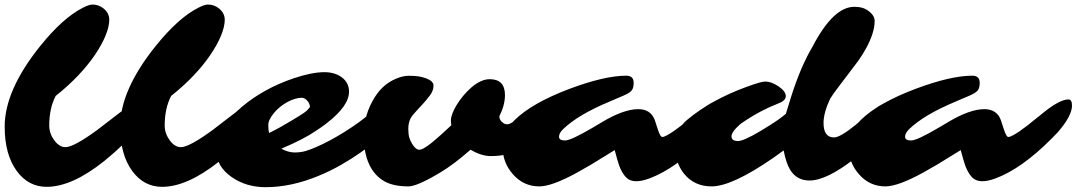

<svg xmlns="http://www.w3.org/2000/svg" viewBox="-28 -796 4648 829"><path d="M577.1 -344.7Q608.4 -344.7 608.4 -318.8Q608.4 -287.1 570.3 -243.2Q507.3 -169.9 421.9 -100.6Q282.7 10.7 173.3 10.7Q94.7 10.7 44.4 -57.6Q-7.8 -128.9 -7.8 -249Q-7.8 -406.7 146 -597.7Q243.7 -719.2 330.1 -762.7Q356.9 -776.4 371.3 -776.4Q385.7 -776.4 397.7 -771.7Q409.7 -767.1 419.9 -758.8Q443.8 -738.8 443.8 -710.4Q443.8 -682.1 428.2 -643.3Q412.6 -604.5 382.8 -560.5Q319.8 -467.3 212.4 -381.8Q184.6 -328.6 184.6 -253.9Q184.6 -220.2 206.1 -190.4Q228 -160.6 254.4 -160.6Q290.5 -160.6 392.6 -235.4L479.5 -302.2Q532.7 -344.7 577.1 -344.7Z M1075.7 -344.7Q1106.9 -344.7 1106.9 -318.8Q1106.9 -287.1 1068.8 -243.2Q1005.9 -169.9 920.4 -100.6Q781.2 10.7 671.9 10.7Q593.3 10.7 543 -57.6Q490.7 -128.9 490.7 -249Q490.7 -406.7 644.5 -597.7Q742.2 -719.2 828.6 -762.7Q855.5 -776.4 869.9 -776.4Q884.3 -776.4 896.2 -771.7Q908.2 -767.1 918.5 -758.8Q942.4 -738.8 942.4 -710.4Q942.4 -682.1 926.8 -643.3Q911.1 -604.5 881.3 -560.5Q818.4 -467.3 710.9 -381.8Q683.1 -328.6 683.1 -253.9Q683.1 -220.2 704.6 -190.4Q726.6 -160.6 752.9 -160.6Q789.1 -160.6 891.1 -235.4L978 -302.2Q1031.2 -344.7 1075.7 -344.7Z M1672.4 -358.9Q1695.8 -358.9 1695.8 -332.5Q1695.8 -314.9 1683.8 -288.3Q1671.9 -261.7 1649.4 -238.5Q1627 -215.3 1597.9 -190.4Q1568.8 -165.5 1530 -138.2Q1491.2 -110.8 1444.3 -84Q1397.5 -57.1 1344.7 -35.6Q1228 12.2 1118.7 12.2Q1035.2 12.2 972.7 -31.2Q907.2 -76.7 907.2 -141.6Q907.2 -243.7 1017.1 -335.4Q1111.8 -414.6 1240.2 -458Q1318.4 -484.4 1372.6 -484.4Q1416.5 -484.4 1446.8 -462.9Q1479 -439.5 1479 -399.9Q1479 -337.9 1380.9 -262.7Q1365.2 -250.5 1352.5 -242.2L1335 -230.5Q1286.1 -196.3 1186.5 -153.8Q1217.3 -137.7 1243.9 -137.7Q1270.5 -137.7 1291.7 -144Q1313 -150.4 1339.8 -162.1Q1366.7 -173.8 1397.2 -190.2Q1427.7 -206.5 1459 -226.1Q1528.8 -269.5 1580.1 -314.9Q1606.9 -339.8 1648.4 -354.5Q1662.1 -358.9 1672.4 -358.9ZM1133.8 -221.7 1160.6 -235.4Q1173.8 -242.2 1184.1 -248Q1282.7 -304.7 1296.4 -317.9Q1310.1 -331.1 1310.1 -336.2Q1310.1 -341.3 1307.1 -348.1Q1304.2 -355 1299.3 -360.4Q1287.6 -374 1274.4 -374Q1261.2 -374 1245.4 -369.1Q1229.5 -364.3 1213.4 -355.7Q1197.3 -347.2 1182.4 -335.2Q1167.5 -323.2 1156.2 -309.6Q1130.4 -278.8 1130.4 -256.3Q1130.4 -233.9 1133.8 -221.7Z M2003.4 -149.4Q1931.6 -86.4 1874 -51.8Q1772.9 8.8 1735.8 8.8Q1671.9 8.8 1633.3 -12.2Q1542.5 -63.5 1542.5 -212.9Q1542.5 -300.8 1590.8 -377.4Q1625.5 -432.6 1682.6 -456.5Q1711.4 -468.8 1737.3 -468.8Q1763.2 -468.8 1780 -466.1Q1796.9 -463.4 1811 -458Q1843.8 -445.8 1843.8 -426.8Q1843.8 -404.3 1828.1 -383.8Q1812.5 -363.3 1800.8 -350.6L1778.3 -326.2Q1751 -297.4 1744.6 -284.7Q1734.9 -264.6 1734.9 -240.5Q1734.9 -216.3 1739.3 -201.9Q1743.7 -187.5 1751 -175.8Q1766.6 -149.4 1782.7 -149.4Q1805.2 -149.4 1877.9 -215.8Q1877.9 -215.8 1920.9 -255.4Q1918.9 -265.1 1918.9 -277.3Q1918.9 -289.6 1925.8 -307.1Q1932.6 -324.7 1944.6 -344.2Q1956.5 -363.8 1972.9 -383.3Q1989.3 -402.8 2007.8 -418.9Q2049.3 -454.1 2086.4 -454.1Q2152.3 -454.1 2152.3 -385.3Q2152.3 -342.3 2127.9 -293.5Q2127.9 -275.4 2147.5 -263.2Q2153.3 -259.3 2161.9 -259.3Q2170.4 -259.3 2181.6 -266.1Q2192.9 -272.9 2204.1 -282.2L2225.1 -300.3Q2283.2 -353 2314.9 -353Q2329.6 -353 2338.9 -344.2Q2355.5 -329.1 2355.5 -321.3Q2355.5 -313.5 2351.6 -305.2Q2347.7 -296.9 2341.3 -286.4Q2335 -275.9 2326.7 -264.6Q2293 -218.8 2279.5 -204.8Q2266.1 -190.9 2248.3 -176Q2230.5 -161.1 2208.3 -149.2Q2186 -137.2 2158.2 -129.6Q2130.4 -122.1 2090.6 -122.1Q2050.8 -122.1 2003.4 -149.4Z M3090.8 -366.7Q3106.4 -366.7 3106.4 -340.3Q3106.4 -294.9 3043 -222.7L3015.1 -194.3Q2888.7 -67.9 2776.9 -25.9Q2707.5 0 2677.2 -28.3Q2652.3 -52.2 2637.7 -105.5L2626 -147.9L2522 -84L2461.9 -49.8Q2354.5 8.8 2300.8 8.8Q2231.9 8.8 2186 -44.4Q2142.1 -94.7 2142.1 -161.1Q2142.1 -226.6 2194.3 -277.8Q2269 -351.1 2430.2 -412.1Q2582.5 -469.2 2676.3 -469.2Q2708 -469.2 2708 -438Q2708 -416.5 2699.7 -405.8Q2691.4 -395 2665.5 -383.8L2604 -357.4Q2467.3 -300.3 2403.8 -238.8Q2385.7 -221.7 2385.7 -205.6Q2385.7 -189.5 2411.6 -189.5Q2437 -189.5 2529.8 -244.1L2570.3 -268.1Q2664.6 -324.7 2728 -324.7Q2781.7 -324.7 2799.3 -277.3Q2803.7 -264.6 2807.6 -251.7Q2811.5 -238.8 2815.4 -228.5Q2824.2 -204.6 2831.3 -204.6Q2838.4 -204.6 2851.6 -211.7Q2864.7 -218.8 2880.6 -229.7Q2896.5 -240.7 2913.6 -253.9L2972.7 -301.3Q3051.3 -366.7 3090.8 -366.7Z M3822.3 -360.8Q3844.2 -360.8 3844.2 -338.4Q3844.2 -302.7 3797.4 -237.8Q3764.6 -192.4 3662.6 -111.8Q3541 -16.6 3467.3 -16.6Q3411.6 -16.6 3383.3 -63.5Q3366.2 -91.8 3355.5 -146.5L3312 -115.2Q3132.8 8.8 3044.4 8.8Q2970.7 8.8 2926.3 -44.9Q2887.2 -93.3 2887.2 -160.6Q2887.2 -234.9 2938 -277.8Q3041.5 -364.7 3195.3 -420.9Q3257.8 -443.8 3274.4 -443.8Q3291 -443.8 3304.9 -438.2Q3318.8 -432.6 3332.5 -423.8Q3364.7 -401.9 3364.7 -381.3Q3364.7 -364.7 3344.2 -354.5Q3337.9 -351.1 3322.8 -345.2Q3307.6 -339.4 3285.6 -329.1Q3226.6 -301.3 3170.4 -261.7Q3130.4 -227.5 3130.4 -207.3Q3130.4 -187 3158.7 -187Q3182.1 -187 3252.4 -228.5Q3252.4 -228.5 3293.9 -253.9Q3338.4 -281.7 3365.2 -304.7Q3365.2 -304.7 3387.7 -377.9Q3429.2 -508.8 3480 -594.2Q3569.8 -766.6 3660.6 -766.6Q3693.8 -766.6 3713.4 -754.4Q3748.5 -732.4 3748.5 -705.8Q3748.5 -679.2 3738.8 -649.4Q3729 -619.6 3713.1 -590.3Q3697.3 -561 3676.8 -532.2L3593.3 -421.9Q3572.3 -395 3556.2 -369.6Q3527.8 -308.6 3527.8 -265.1Q3527.8 -202.6 3573.2 -202.6Q3599.1 -202.6 3666.5 -256.8L3724.1 -305.7Q3764.6 -341.8 3804.2 -356.4Q3815.4 -360.8 3822.3 -360.8Z M4585 -366.7Q4600.6 -366.7 4600.6 -340.3Q4600.6 -294.9 4537.1 -222.7L4509.3 -194.3Q4382.8 -67.9 4271 -25.9Q4201.7 0 4171.4 -28.3Q4146.5 -52.2 4131.8 -105.5L4120.1 -147.9L4016.1 -84L3956.1 -49.8Q3848.6 8.8 3794.9 8.8Q3726.1 8.8 3680.2 -44.4Q3636.2 -94.7 3636.2 -161.1Q3636.2 -226.6 3688.5 -277.8Q3763.2 -351.1 3924.3 -412.1Q4076.7 -469.2 4170.4 -469.2Q4202.1 -469.2 4202.1 -438Q4202.1 -416.5 4193.8 -405.8Q4185.5 -395 4159.7 -383.8L4098.1 -357.4Q3961.4 -300.3 3897.9 -238.8Q3879.9 -221.7 3879.9 -205.6Q3879.9 -189.5 3905.8 -189.5Q3931.2 -189.5 4023.9 -244.1L4064.5 -268.1Q4158.7 -324.7 4222.2 -324.7Q4275.9 -324.7 4293.5 -277.3Q4297.9 -264.6 4301.8 -251.7Q4305.7 -238.8 4309.6 -228.5Q4318.4 -204.6 4325.4 -204.6Q4332.5 -204.6 4345.7 -211.7Q4358.9 -218.8 4374.8 -229.7Q4390.6 -240.7 4407.7 -253.9L4466.8 -301.3Q4545.4 -366.7 4585 -366.7Z"/></svg>

Font: Sarina
Style: Regular
Weight: 400
Designer: James Grieshaber
Foundry: James Grieshaber
Version: Version 1.001